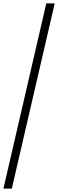

<svg xmlns="http://www.w3.org/2000/svg" viewBox="-77 -825 339 1120"><path d="M-57 275 193 -805H242L-8 275Z"/></svg>

Font: Platypi Medium
Style: Italic
Weight: 500
Italic angle: -13°
Designer: David Sargent
Foundry: Bolt Cutter Type
Version: Version 1.200; ttfautohint (v1.8.4.7-5d5b)